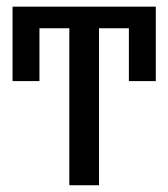

<svg xmlns="http://www.w3.org/2000/svg" viewBox="-20 -548 498 568"><path d="M17.1 -308.1V-528.3H440.9V-308.1H361.3V-464.4H272.9V0H185.1V-464.4H96.7V-308.1Z"/></svg>

Font: Arimo
Style: Regular
Weight: 400
Designer: Steve Matteson
Foundry: Monotype Imaging Inc.
Version: Version 1.33